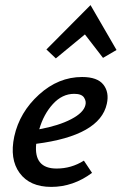

<svg xmlns="http://www.w3.org/2000/svg" viewBox="-20 -727 477 753"><path d="M313 -592 199 -498 162 -533 335 -707 437 -531 384 -500ZM302 -425Q362 -425 385.5 -395Q409 -365 399 -320Q372 -195 122 -163Q112 -66 202 -66Q260 -66 309 -97L341 -49Q267 6 181 6Q97 6 57 -48.5Q17 -103 36 -192Q57 -287 133 -356Q209 -425 302 -425ZM315 -315Q319 -330 309.5 -344.5Q300 -359 271 -359Q224 -359 187.5 -319Q151 -279 134 -220Q210 -234 259 -259.5Q308 -285 315 -315Z"/></svg>

Font: EauTestInfant Semibold
Style: Italic
Weight: 600
Italic angle: -12°
Designer: Christian Thalmann (Catharsis Fonts)
Version: Version 0.001;PS 000.001;hotconv 1.0.88;makeotf.lib2.5.64775